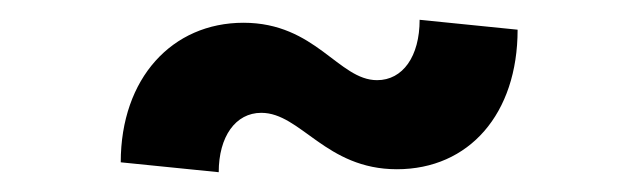

<svg xmlns="http://www.w3.org/2000/svg" viewBox="-20 -388 644 194"><path d="M102 -224 201 -214C201 -250 218 -274 244 -274C284 -274 309 -217 381 -217C454 -217 503 -273 503 -358L404 -368C404 -331 387 -307 361 -307C322 -307 299 -365 226 -365C154 -365 102 -309 102 -224Z"/></svg>

Font: Uncut Sans Semibold
Style: Regular
Weight: 600
Designer: Kasper Nordkvist
Foundry: UNCUT.wtf
Version: Version 1.304;Glyphs 3.2 (3246)